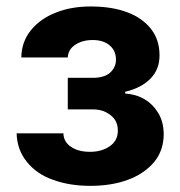

<svg xmlns="http://www.w3.org/2000/svg" viewBox="-20 -573 566 603"><path d="M32.2 -154.3H179.2Q179.7 -127.4 203.1 -111.8Q226.1 -96.2 262.7 -96.2Q299.8 -96.2 324.7 -113.8Q350.1 -130.9 350.1 -163.1Q350.1 -183.6 340.3 -197.8Q330.6 -211.4 312.5 -220.7Q294.9 -229.5 271.5 -229.5H192.9V-328.6H271.5Q307.6 -328.6 325.7 -344.7Q344.2 -361.8 344.2 -385.7Q344.2 -413.6 324.7 -430.2Q304.7 -447.3 271.5 -447.3Q238.3 -447.3 215.8 -432.1Q193.8 -417 192.9 -392.6H46.9Q47.9 -441.9 76.7 -477.5Q105.5 -513.7 154.8 -533.2Q203.1 -552.7 265.1 -552.7Q331.5 -552.7 380.4 -534.2Q428.2 -516.1 455.1 -481Q481 -447.3 481 -398.9Q481 -355 452.6 -326.2Q424.3 -296.9 373 -284.7V-279.3Q407.7 -276.9 434.1 -261.2Q460.4 -245.6 477.5 -217.3Q494.1 -189 494.1 -151.4Q494.1 -101.1 464.4 -64.5Q433.1 -27.3 382.8 -8.8Q331.5 10.7 263.7 10.7Q198.2 10.7 146.5 -8.3Q95.7 -25.9 64.5 -64.5Q33.7 -102.1 32.2 -154.3Z"/></svg>

Font: My Font
Style: Bold
Weight: 500
Designer: Rasmus Andersson
Foundry: rsms
Version: Version 0.001